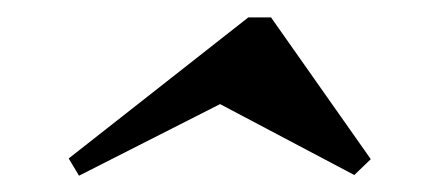

<svg xmlns="http://www.w3.org/2000/svg" viewBox="-20 -447 497 225"><path d="M72.6 -241.1 60.5 -261.3 271 -426.6H297.6L414.5 -260.5L395.2 -241.9L237.9 -325Z"/></svg>

Font: Playfair 5pt SemiExpanded Light
Style: Bold Italic
Weight: 700
Italic angle: -15.6°
Version: Version 2.001;gftools[0.9.30]